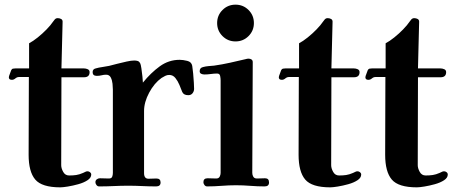

<svg xmlns="http://www.w3.org/2000/svg" viewBox="-20 -799 1944 825"><path d="M372 -49Q372 -35 356 -24.5Q340 -14 316.5 -7.5Q293 -1 271.5 2.5Q250 6 239 6Q160 6 131.5 -27.5Q103 -61 103 -134Q103 -218 103.5 -301Q104 -384 104 -468H61Q53 -468 46 -462Q39 -456 31 -456Q18 -456 18 -467Q18 -471 22.5 -482Q27 -493 28 -497Q31 -503 35.5 -504Q40 -505 46 -505H105V-613Q122 -622 142 -638Q162 -654 180 -672.5Q198 -691 208 -706Q212 -712 215 -715Q220 -721 228 -721Q236 -721 242.5 -717.5Q249 -714 249 -706L244 -505H341Q349 -505 357 -501.5Q365 -498 365 -489Q365 -467 341 -467H244L243 -89Q243 -76 251.5 -60.5Q260 -45 277 -45Q294 -45 307.5 -47Q321 -49 337 -56Q342 -58 346.5 -60.5Q351 -63 356 -63Q362 -63 367 -59Q372 -55 372 -49Z M814 -417Q814 -407 807.5 -398.5Q801 -390 789 -390Q769 -390 763 -404Q758 -417 751 -434Q744 -451 733.5 -464Q723 -477 707 -477Q698 -477 690 -473Q682 -469 674 -464Q643 -442 621 -401Q599 -360 599 -322V-55Q599 -31 618 -31Q628 -31 636.5 -31.5Q645 -32 652 -32Q670 -32 670 -15Q670 2 651 2Q621 2 591 0.5Q561 -1 531 -1Q500 -1 469 0.5Q438 2 406 2Q399 2 394.5 -4Q390 -10 390 -16Q390 -24 396 -28.5Q402 -33 409 -33Q419 -33 428.5 -32.5Q438 -32 448 -32Q459 -32 462 -39.5Q465 -47 465 -56V-414Q465 -424 463.5 -439Q462 -454 456 -466Q450 -478 436 -478Q426 -478 416.5 -475.5Q407 -473 396 -473Q378 -473 378 -489Q378 -502 391 -505Q405 -509 420 -511Q435 -513 449 -516Q464 -520 484 -525Q504 -530 524 -534.5Q544 -539 557 -539Q565 -539 571.5 -537Q578 -535 582 -528Q585 -523 587.5 -505.5Q590 -488 592 -470Q594 -452 594 -444Q628 -486 666.5 -514Q705 -542 752 -542Q766 -542 784.5 -537.5Q803 -533 806 -516Q808 -504 810 -483Q812 -462 813 -443Q814 -424 814 -417Z M1136 -15Q1136 2 1117 2Q1087 2 1055.5 -0.5Q1024 -3 994 -3Q964 -3 932 -0.5Q900 2 870 2Q863 2 858.5 -4Q854 -10 854 -16Q854 -33 872 -33Q881 -33 890.5 -32.5Q900 -32 909 -32Q920 -32 924 -40Q928 -48 928 -56V-454Q928 -462 926 -472.5Q924 -483 913 -483Q900 -483 886 -481Q872 -479 858 -479Q851 -479 844.5 -482Q838 -485 838 -493Q838 -508 853 -511Q864 -514 876.5 -515Q889 -516 900 -517Q935 -522 968.5 -529.5Q1002 -537 1036 -545Q1039 -546 1042 -546.5Q1045 -547 1048 -547Q1055 -547 1060.5 -543.5Q1066 -540 1066 -532Q1066 -414 1065 -294.5Q1064 -175 1064 -56Q1064 -47 1068.5 -39.5Q1073 -32 1084 -32Q1093 -32 1101.5 -32.5Q1110 -33 1119 -33Q1136 -33 1136 -15ZM1071 -700Q1071 -667 1048 -644Q1025 -621 992 -621Q959 -621 936 -644Q913 -667 913 -700Q913 -733 936 -756Q959 -779 992 -779Q1025 -779 1048 -756Q1071 -733 1071 -700Z M1532 -49Q1532 -35 1516 -24.5Q1500 -14 1476.5 -7.5Q1453 -1 1431.5 2.5Q1410 6 1399 6Q1320 6 1291.5 -27.5Q1263 -61 1263 -134Q1263 -218 1263.5 -301Q1264 -384 1264 -468H1221Q1213 -468 1206 -462Q1199 -456 1191 -456Q1178 -456 1178 -467Q1178 -471 1182.5 -482Q1187 -493 1188 -497Q1191 -503 1195.5 -504Q1200 -505 1206 -505H1265V-613Q1282 -622 1302 -638Q1322 -654 1340 -672.5Q1358 -691 1368 -706Q1372 -712 1375 -715Q1380 -721 1388 -721Q1396 -721 1402.5 -717.5Q1409 -714 1409 -706L1404 -505H1501Q1509 -505 1517 -501.5Q1525 -498 1525 -489Q1525 -467 1501 -467H1404L1403 -89Q1403 -76 1411.5 -60.5Q1420 -45 1437 -45Q1454 -45 1467.5 -47Q1481 -49 1497 -56Q1502 -58 1506.5 -60.5Q1511 -63 1516 -63Q1522 -63 1527 -59Q1532 -55 1532 -49Z M1904 -49Q1904 -35 1888 -24.5Q1872 -14 1848.5 -7.5Q1825 -1 1803.5 2.5Q1782 6 1771 6Q1692 6 1663.5 -27.5Q1635 -61 1635 -134Q1635 -218 1635.5 -301Q1636 -384 1636 -468H1593Q1585 -468 1578 -462Q1571 -456 1563 -456Q1550 -456 1550 -467Q1550 -471 1554.5 -482Q1559 -493 1560 -497Q1563 -503 1567.5 -504Q1572 -505 1578 -505H1637V-613Q1654 -622 1674 -638Q1694 -654 1712 -672.5Q1730 -691 1740 -706Q1744 -712 1747 -715Q1752 -721 1760 -721Q1768 -721 1774.5 -717.5Q1781 -714 1781 -706L1776 -505H1873Q1881 -505 1889 -501.5Q1897 -498 1897 -489Q1897 -467 1873 -467H1776L1775 -89Q1775 -76 1783.5 -60.5Q1792 -45 1809 -45Q1826 -45 1839.5 -47Q1853 -49 1869 -56Q1874 -58 1878.5 -60.5Q1883 -63 1888 -63Q1894 -63 1899 -59Q1904 -55 1904 -49Z"/></svg>

Font: Kaisei Tokumin ExtraBold
Style: Regular
Weight: 800
Designer: Font-Kai, 金井和夫
Foundry: KAZUO KANAI
Version: Version 5.003